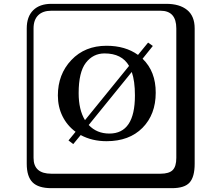

<svg xmlns="http://www.w3.org/2000/svg" viewBox="-20 -774 1140 1006"><path d="M363.8 -19 338.9 -38.1 376 -83.5Q332 -115.7 307.6 -164.8Q283.2 -213.9 283.2 -273.9Q283.2 -384.8 354 -459.5Q424.8 -534.2 538.1 -534.2Q636.7 -534.2 703.1 -486.3L755.9 -550.8L780.8 -533.2L727.1 -466.3Q796.4 -399.4 795.9 -288.1Q795.9 -174.3 726.6 -104.2Q657.2 -34.2 538.1 -34.2Q462.4 -34.2 402.8 -66.4ZM527.8 -494.1Q467.8 -494.1 429.9 -445.1Q392.1 -396 392.1 -286.1Q392.1 -198.7 425.3 -144.5L656.2 -428.7Q618.7 -494.1 527.8 -494.1ZM249 -717.8Q204.1 -717.8 179.9 -693.8Q155.8 -669.9 155.8 -625V53.2Q155.8 136.2 249 136.2H820.8Q865.7 136.2 884.8 117.2Q903.8 98.1 903.8 53.2V-625Q903.8 -717.8 820.8 -717.8ZM1000 84Q1000 152.8 973.4 182.4Q946.8 211.9 880.9 211.9H249Q181.2 211.9 150.6 181.4Q120.1 150.9 120.1 84V-625Q120.1 -687 154.1 -720.5Q188 -753.9 249 -753.9H851.1Q920.9 -753.9 960.4 -721.9Q1000 -689.9 1000 -625ZM670.4 -397 444.8 -119.1Q486.8 -74.2 553.2 -74.2Q687 -74.2 687 -273.9Q687 -349.1 670.4 -397Z"/></svg>

Font: Linux Biolinum Keyboard
Style: Regular
Weight: 700
Designer: Philipp H. Poll
Foundry: Philipp H. Poll
Version: Version 0.6.1 ; ttfautohint (v0.9)